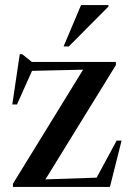

<svg xmlns="http://www.w3.org/2000/svg" viewBox="-20 -738 514 758"><path d="M31 0V-12.5L321 -484L355 -464L72.5 -457.5L115.5 -478.5L47 -325.5H28.5L58 -524H67.5L106 -493.5H437.5V-481L146 -8L105 -28L387 -37.5L348.5 -12.5L440.5 -183H460L414 0ZM231 -554.5 300 -718H408V-712L251.5 -554.5Z"/></svg>

Font: Newsreader 60pt Medium
Style: Regular
Weight: 500
Designer: Hugues Gentile
Foundry: Production Type
Version: Version 1.003